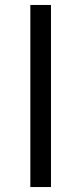

<svg xmlns="http://www.w3.org/2000/svg" viewBox="-20 -752 327 772"><path d="M102 0V-732H185V0Z"/></svg>

Font: Source Han Sans SC Normal
Style: Regular
Weight: 350
Designer: Ryoko NISHIZUKA 西塚涼子 (kana, bopomofo & ideographs); Paul D. Hunt (Latin, Greek & Cyrillic); Sandoll Communications 산돌커뮤니
Foundry: Adobe
Version: Version 2.004;hotconv 1.0.118;makeotfexe 2.5.65603